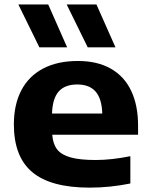

<svg xmlns="http://www.w3.org/2000/svg" viewBox="-20 -828 672 858"><path d="M597 -226H213.5Q216.5 -184.5 235.5 -160.2Q254.5 -136 295.8 -124.5Q337 -113 407.5 -113Q478.5 -113 562.5 -130V-8Q471.5 10.5 381 10.5Q207.5 10.5 124.8 -58.2Q42 -127 42 -272Q42 -360.5 75.2 -424.2Q108.5 -488 172.8 -521.8Q237 -555.5 328 -555.5Q415 -555.5 475.2 -521.2Q535.5 -487 566.2 -422.2Q597 -357.5 597 -266.5ZM212.5 -320.5H437Q435 -387 407.2 -418.8Q379.5 -450.5 325 -450.5Q270 -450.5 242.2 -419Q214.5 -387.5 212.5 -320.5ZM156 -616.5 62 -808H195.5L280 -616.5ZM372 -616.5 278 -808H411L496 -616.5Z"/></svg>

Font: Encode Sans Expanded
Style: Bold
Weight: 700
Width: 7
Designer: Multiple Designers
Foundry: Impallari Type
Version: Version 2.000